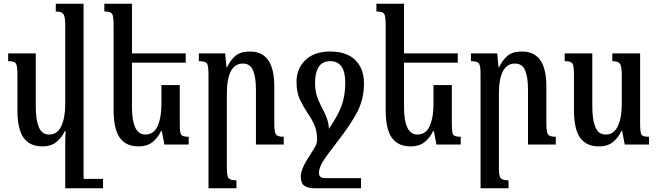

<svg xmlns="http://www.w3.org/2000/svg" viewBox="-20 -780 3551 1036"><path d="M536 185H431V-760H281V-718Q310 -718 321 -705.5Q332 -693 332 -642V-217Q332 -146 311 -100Q290 -54 245 -54Q206 -54 189.5 -94Q173 -134 173 -204V-492H24V-450Q57 -450 65.5 -438Q74 -426 74 -377V-186Q74 -83 107.5 -36.5Q141 10 209 10Q254 10 283 -12.5Q312 -35 330 -73H334Q333 -55 332.5 -36.5Q332 -18 332 0V236H536Z M849 -73H853L867 0H998V-42Q965 -42 957.5 -53Q950 -64 950 -113V-321H851V-217Q851 -146 830.5 -100Q810 -54 764 -54Q692 -54 692 -204V-442H982V-492H692V-760H543V-718Q576 -718 584.5 -706Q593 -694 593 -645V-186Q593 -83 626.5 -36.5Q660 10 728 10Q773 10 802 -12.5Q831 -35 849 -73Z M1511 -42Q1479 -42 1469.5 -54Q1460 -66 1460 -116V-315Q1460 -502 1329 -502Q1277 -502 1249.5 -478Q1222 -454 1205 -417H1202L1195 -492H1053V-450Q1087 -450 1096 -438Q1105 -426 1105 -380V236H1256V193Q1224 193 1214 182Q1204 171 1204 124V-273Q1204 -437 1291 -437Q1331 -437 1346 -399Q1361 -361 1361 -298V0H1511Z M1928 181H1735Q1701 181 1701 154Q1701 129 1718.5 98Q1736 67 1797 -11Q1877 -114 1910.5 -181.5Q1944 -249 1944 -330Q1944 -410 1897 -456Q1850 -502 1762 -502Q1674 -502 1627 -455Q1580 -408 1580 -340Q1580 -281 1598 -243.5Q1616 -206 1637 -174Q1665 -134 1678 -101.5Q1691 -69 1691 -28Q1691 -10 1684 5Q1677 20 1657 49H1658Q1625 98 1614 125.5Q1603 153 1603 171Q1603 210 1623 223Q1643 236 1679 236H1928ZM1713 -207Q1700 -232 1690 -262Q1680 -292 1680 -336Q1680 -387 1699.5 -418.5Q1719 -450 1762 -450Q1843 -450 1843 -334Q1843 -269 1825 -215Q1807 -161 1755 -85Q1753 -117 1742.5 -145Q1732 -173 1713 -207Z M2317 -73H2321L2335 0H2466V-42Q2433 -42 2425.5 -53Q2418 -64 2418 -113V-321H2319V-217Q2319 -146 2298.5 -100Q2278 -54 2232 -54Q2160 -54 2160 -204V-442H2450V-492H2160V-760H2011V-718Q2044 -718 2052.5 -706Q2061 -694 2061 -645V-186Q2061 -83 2094.5 -36.5Q2128 10 2196 10Q2241 10 2270 -12.5Q2299 -35 2317 -73Z M2979 -42Q2947 -42 2937.5 -54Q2928 -66 2928 -116V-315Q2928 -502 2797 -502Q2745 -502 2717.5 -478Q2690 -454 2673 -417H2670L2663 -492H2521V-450Q2555 -450 2564 -438Q2573 -426 2573 -380V236H2724V193Q2692 193 2682 182Q2672 171 2672 124V-273Q2672 -437 2759 -437Q2799 -437 2814 -399Q2829 -361 2829 -298V0H2979Z M3212 10Q3257 10 3286 -12.5Q3315 -35 3333 -73H3337L3351 0H3482V-42Q3449 -42 3441.5 -53Q3434 -64 3434 -113V-492H3284V-450Q3313 -450 3324 -437.5Q3335 -425 3335 -374V-217Q3335 -146 3314 -100Q3293 -54 3248 -54Q3209 -54 3192.5 -94Q3176 -134 3176 -204V-492H3027V-450Q3060 -450 3068.5 -438Q3077 -426 3077 -377V-186Q3077 -83 3110.5 -36.5Q3144 10 3212 10Z"/></svg>

Font: Noto Serif Armenian ExtraCondensed Semi
Style: Regular
Weight: 600
Width: 3
Designer: Monotype Design Team
Foundry: Monotype Imaging Inc.
Version: Version 1.901